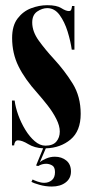

<svg xmlns="http://www.w3.org/2000/svg" viewBox="-20 -546 347 721"><path d="M174.5 154.5Q151 154.5 128.2 148Q105.5 141.5 98 137L102.5 128Q107.5 131 121 135.8Q134.5 140.5 146 140.5Q162.5 140.5 174.5 130.8Q186.5 121 186.5 100.5Q186.5 81 175.5 75Q164.5 69 153.5 69Q137.5 69 123.5 77.5L115.5 75.5L142 11Q109.5 9.5 86.2 -4.8Q63 -19 47.5 -19Q35 -19 33 0H25V-168.5H35Q38 -143.5 48.5 -114.2Q59 -85 75 -58.8Q91 -32.5 110.5 -15.8Q130 1 150.5 1Q178.5 1 191.5 -14.2Q204.5 -29.5 204.5 -52Q204.5 -73.5 191.5 -99.2Q178.5 -125 158.8 -150.2Q139 -175.5 120 -197Q73.5 -248.5 49.5 -297Q25.5 -345.5 25.5 -403.5Q25.5 -449.5 46 -476.5Q66.5 -503.5 96.8 -515Q127 -526.5 157.5 -526.5Q193 -526.5 210.2 -515.5Q227.5 -504.5 238.5 -504.5Q245.5 -504.5 247.5 -509.8Q249.5 -515 250.5 -523.5H259.5V-359.5H249.5Q245 -391.5 233.8 -427.8Q222.5 -464 203.8 -489.8Q185 -515.5 157.5 -515.5Q138.5 -515.5 119.8 -502.8Q101 -490 101 -461.5Q101 -427.5 125.8 -393.2Q150.5 -359 182 -325Q223 -280.5 253 -232Q283 -183.5 283 -118.5Q283 -54 245 -22.2Q207 9.5 152 11L129.5 63.5Q136.5 56.5 152.8 49.5Q169 42.5 186 42.5Q211.5 42.5 229 56.8Q246.5 71 246.5 98Q246.5 124 226.5 139.2Q206.5 154.5 174.5 154.5Z"/></svg>

Font: Imbue 100pt ExtraBold
Style: Regular
Weight: 800
Designer: Tyler Finck
Foundry: Etcetera Type Company
Version: Version 1.102; ttfautohint (v1.8.3)